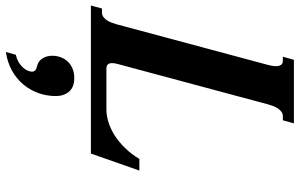

<svg xmlns="http://www.w3.org/2000/svg" viewBox="-226 -546 1056 677"><g transform="rotate(90 302.5 -208.0)"><path d="M388.7 -676.8H374Q365.2 -676.8 358.6 -671.9Q352.1 -667 346.9 -659.4Q341.8 -651.9 338.4 -642.6Q335 -633.3 332.5 -624.5L190.9 -97.2Q187 -84 187 -74.2Q187 -65.4 191.4 -60.1Q195.8 -54.7 207 -54.7H351.1Q372.1 -54.7 395.5 -62Q418.9 -69.3 441.7 -83.7Q464.4 -98.1 485.8 -119.9Q507.3 -141.6 524.9 -170.9H565.9L505.9 0H-16.1L-5.4 -39.1H8.8Q17.6 -39.1 24.2 -43.9Q30.8 -48.8 35.9 -56.4Q41 -64 44.4 -73.2Q47.9 -82.5 50.3 -91.3L193.4 -624.5Q195.3 -631.3 196.5 -638.7Q197.8 -646 197.8 -652.8Q197.8 -662.6 193.8 -669.7Q189.9 -676.8 179.2 -676.8H164.6L175.3 -715.8H399.4ZM147.9 299.8 157.7 264.6Q174.8 260.7 186.3 253.2Q197.8 245.6 204.6 237.3Q211.4 229 214.4 220.7Q217.3 212.4 217.3 207Q217.3 201.7 213.4 197Q209.5 192.4 198.2 189.9Q180.2 186 170.7 171.1Q161.1 156.2 161.1 136.2Q161.1 119.1 167 104.7Q172.9 90.3 183.1 80.1Q193.4 69.8 207.8 64.2Q222.2 58.6 239.3 58.6Q272 58.6 287.6 77.1Q303.2 95.7 303.2 123.5Q303.2 156.2 292.5 185.8Q281.7 215.3 261.7 239Q241.7 262.7 212.9 278.6Q184.1 294.4 147.9 299.8Z"/></g></svg>

Font: Arian AMU Serif
Style: Bold Italic
Weight: 700
Italic angle: -15°
Designer: Ruben Hakobyan (Tarumian)
Foundry: Ruben Hakobyan (Tarumian)
Version: Version 1.002